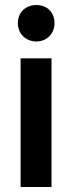

<svg xmlns="http://www.w3.org/2000/svg" viewBox="-20 -744 286 764"><path d="M62 0H185V-512H62ZM51 -652C51 -610 82 -579 125 -579C166 -579 197 -610 197 -652C197 -695 167 -724 125 -724C82 -724 51 -695 51 -652Z"/></svg>

Font: Vanilla Cream
Style: Bold
Weight: 700
Designer: Jeremy Tribby, Jinavaṁso
Foundry: Tribby Type
Version: Version 1.422;Glyphs 3.1.2 (3151)